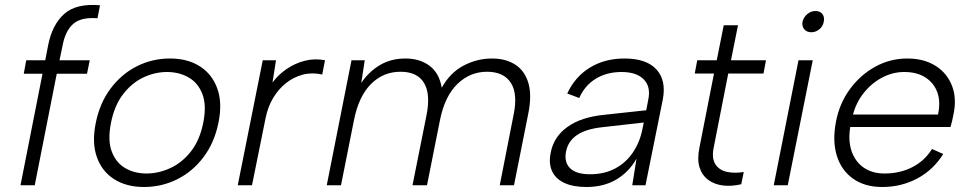

<svg xmlns="http://www.w3.org/2000/svg" viewBox="-20 -741 3876 768"><path d="M173 -562Q189 -642 236.5 -685Q284 -728 380 -720L370 -668Q304 -673 273 -645.5Q242 -618 231 -562L218 -500H339L328 -446H207L119 0H62L150 -446H75L85 -500H161Z M556 7Q486 7 437 -24Q388 -55 367.5 -112.5Q347 -170 363 -249Q379 -329 422.5 -387Q466 -445 527.5 -476Q589 -507 660 -507Q730 -507 779 -476Q828 -445 849 -387.5Q870 -330 854 -251Q838 -171 794.5 -113Q751 -55 689 -24Q627 7 556 7ZM566 -47Q614 -47 661 -68.5Q708 -90 743.5 -135Q779 -180 793 -250Q807 -320 789.5 -365Q772 -410 734 -431.5Q696 -453 648 -453Q600 -453 554 -431.5Q508 -410 473 -365Q438 -320 424 -250Q410 -180 427 -135Q444 -90 481 -68.5Q518 -47 566 -47Z M1031 -500H1084L1070 -411Q1093 -442 1126.5 -465Q1160 -488 1199.5 -498Q1239 -508 1280 -500L1269 -443Q1228 -452 1191.5 -442.5Q1155 -433 1124.5 -409Q1094 -385 1072.5 -349Q1051 -313 1042 -267L988 0H931Z M1386 -500H1439L1425 -409Q1454 -453 1498.5 -480Q1543 -507 1602 -507Q1659 -507 1698 -478Q1737 -449 1747 -390Q1780 -450 1834 -478.5Q1888 -507 1948 -507Q2003 -507 2041 -482.5Q2079 -458 2093.5 -409Q2108 -360 2093 -286L2036 0H1979L2034 -280Q2052 -365 2023.5 -409.5Q1995 -454 1928 -454Q1860 -454 1809.5 -405Q1759 -356 1740 -261L1688 0H1630L1686 -280Q1703 -365 1676 -409.5Q1649 -454 1582 -454Q1513 -454 1464 -405Q1415 -356 1396 -261L1344 0H1287Z M2509 0 2526 -106Q2495 -52 2444.5 -22.5Q2394 7 2326 7Q2272 7 2237 -9.5Q2202 -26 2188 -57Q2174 -88 2183 -131Q2195 -194 2250 -233.5Q2305 -273 2399 -282L2565 -300L2573 -342Q2584 -394 2555 -423.5Q2526 -453 2466 -453Q2407 -453 2363 -426Q2319 -399 2297 -349L2249 -367Q2280 -434 2339.5 -470.5Q2399 -507 2478 -507Q2566 -507 2606 -463Q2646 -419 2631 -342L2562 0ZM2555 -251 2388 -232Q2323 -225 2287.5 -200.5Q2252 -176 2244 -134Q2236 -92 2260.5 -68Q2285 -44 2340 -44Q2398 -44 2441.5 -67.5Q2485 -91 2512.5 -132.5Q2540 -174 2550 -226Z M2847 -500 2875 -640H2932L2904 -500H3044L3034 -447H2893L2835 -152Q2826 -108 2841.5 -84Q2857 -60 2888 -53.5Q2919 -47 2955 -53L2945 -4Q2907 5 2872.5 1Q2838 -3 2813 -21.5Q2788 -40 2778 -72Q2768 -104 2778 -152L2836 -447H2759L2769 -500Z M3174 -500H3231L3131 0H3075ZM3225 -612Q3207 -612 3197 -624Q3187 -636 3190 -654Q3195 -673 3209.5 -685Q3224 -697 3242 -697Q3260 -697 3269.5 -685Q3279 -673 3275 -654Q3272 -636 3257.5 -624Q3243 -612 3225 -612Z M3509 7Q3439 7 3392 -26.5Q3345 -60 3327 -119Q3309 -178 3324 -255Q3338 -328 3380 -385Q3422 -442 3481.5 -474.5Q3541 -507 3609 -507Q3676 -507 3722.5 -477.5Q3769 -448 3788.5 -396.5Q3808 -345 3793 -279Q3791 -269 3788.5 -257.5Q3786 -246 3782 -233H3381Q3372 -178 3386.5 -136Q3401 -94 3435 -70.5Q3469 -47 3518 -47Q3580 -47 3629.5 -72.5Q3679 -98 3708 -145L3753 -125Q3713 -61 3649 -27Q3585 7 3509 7ZM3732 -283Q3743 -333 3729.5 -371Q3716 -409 3682 -431Q3648 -453 3597 -453Q3551 -453 3509 -431Q3467 -409 3436 -370.5Q3405 -332 3392 -283Z"/></svg>

Font: Albert Sans Light
Style: Italic
Weight: 300
Italic angle: -11.25°
Designer: Andreas Rasmussen
Foundry: a.Foundry
Version: Version 1.025